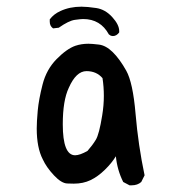

<svg xmlns="http://www.w3.org/2000/svg" viewBox="-20 -555 540 575"><path d="M374 0H368L349 -10Q331 -46 327 -87Q315 -67 294 -46.5Q273 -26 251 -15.5Q229 -5 201 -5Q199 -5 181.5 -5.5Q164 -6 141.5 -30Q119 -54 108 -78Q90 -113 90 -170Q90 -190 93 -223.5Q96 -257 107.5 -302Q119 -347 149.5 -378Q180 -409 206 -418Q224 -424 245 -424Q255 -424 276 -421.5Q297 -419 317.5 -399Q338 -379 358 -343.5Q378 -308 386 -214Q394 -120 413 -30L403 -10Q392 0 374 0ZM205 -90Q219 -90 242 -103Q257 -120 267 -136.5Q277 -153 286 -209Q291 -239 291 -268Q291 -295 287 -321Q269 -342 239 -342Q208 -342 186 -292Q168 -254 168 -183Q168 -90 205 -90ZM318 -447 312 -448 306 -452Q281 -498 229 -498Q222 -498 204 -495.5Q186 -493 156 -472L139 -470Q129 -477 129 -490V-497Q141 -513 161 -522Q189 -535 224 -535Q241 -535 268 -531Q295 -527 316 -504Q337 -481 337 -462V-458Q329 -447 318 -447Z"/></svg>

Font: Xiaolai Mono SC
Style: Regular
Weight: 400
Monospace: yes
Designer: LXGW / Nozomi Seto
Version: Version 3.113;September 30, 2024